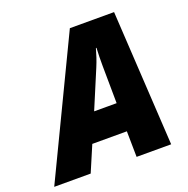

<svg xmlns="http://www.w3.org/2000/svg" viewBox="-186 -835 933 955"><g transform="rotate(-20 280.0 -357.5)"><path d="M-59 0H134L192 -136H375L377 0H560L518 -715H284ZM256 -285 341 -487C354 -518 363 -546 372 -578H375C373 -546 373 -515 373 -483L375 -285Z"/></g></svg>

Font: Noto Sans SemiCondensed Black
Style: Italic
Weight: 900
Width: 4
Italic angle: -12°
Designer: Monotype Design Team
Foundry: Monotype Imaging Inc.
Version: Version 2.013